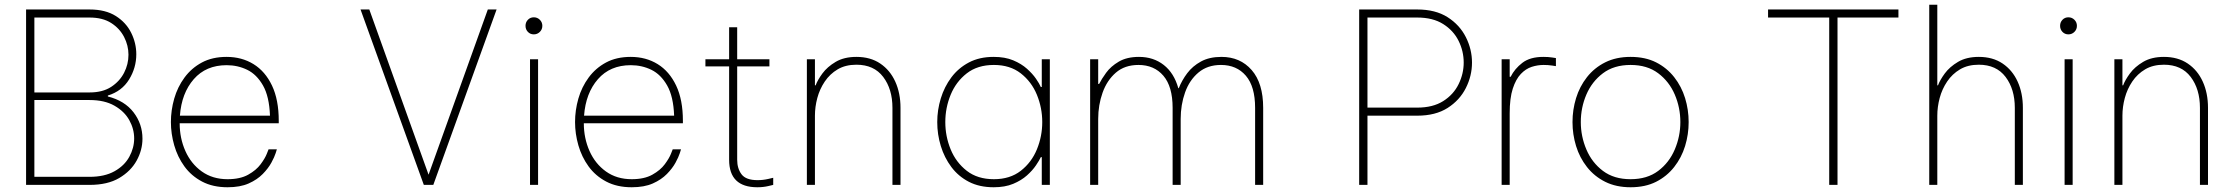

<svg xmlns="http://www.w3.org/2000/svg" viewBox="-20 -780 9420 810"><path d="M90 0V-740H358Q425 -740 468.5 -712.5Q512 -685 533.5 -641.5Q555 -598 555 -551Q555 -494 524.5 -444.5Q494 -395 435 -377V-373Q506 -355 543.5 -306Q581 -257 581 -195Q581 -147 556.5 -102.5Q532 -58 483 -29Q434 0 358 0ZM358 -706H125V-390H358Q413 -390 449 -413.5Q485 -437 503.5 -473Q522 -509 522 -549Q522 -588 503.5 -624Q485 -660 449 -683Q413 -706 358 -706ZM358 -358H125V-34H358Q421 -34 463 -57.5Q505 -81 525.5 -118.5Q546 -156 546 -196Q546 -236 525.5 -273Q505 -310 463 -334Q421 -358 358 -358Z M940 10Q878 10 832.5 -14Q787 -38 758 -78Q729 -118 715 -167Q701 -216 701 -265Q701 -315 715 -364Q729 -413 758.5 -453Q788 -493 832 -516.5Q876 -540 936 -540Q1000 -540 1049.5 -509.5Q1099 -479 1127.5 -419Q1156 -359 1156 -270V-260H738Q738 -197 762 -143Q786 -89 831.5 -56.5Q877 -24 940 -24Q993 -24 1027 -43Q1061 -62 1079.5 -87Q1098 -112 1105.5 -131Q1113 -150 1113 -150H1148Q1148 -150 1143 -134Q1138 -118 1125 -94Q1112 -70 1088.5 -46Q1065 -22 1029 -6Q993 10 940 10ZM739 -292H1119Q1116 -373 1089.5 -419.5Q1063 -466 1023 -485.5Q983 -505 936 -505Q849 -505 797.5 -446Q746 -387 739 -292Z M1768 0 1501 -740H1538L1788 -43L2038 -740H2075L1808 0Z M2232 -635Q2217 -635 2207 -645.5Q2197 -656 2197 -671Q2197 -686 2207 -696.5Q2217 -707 2232 -707Q2247 -707 2257.5 -696.5Q2268 -686 2268 -671Q2268 -656 2257.5 -645.5Q2247 -635 2232 -635ZM2216 0V-530H2250V0Z M2645 10Q2583 10 2537.5 -14Q2492 -38 2463 -78Q2434 -118 2420 -167Q2406 -216 2406 -265Q2406 -315 2420 -364Q2434 -413 2463.5 -453Q2493 -493 2537 -516.5Q2581 -540 2641 -540Q2705 -540 2754.5 -509.5Q2804 -479 2832.5 -419Q2861 -359 2861 -270V-260H2443Q2443 -197 2467 -143Q2491 -89 2536.5 -56.5Q2582 -24 2645 -24Q2698 -24 2732 -43Q2766 -62 2784.5 -87Q2803 -112 2810.5 -131Q2818 -150 2818 -150H2853Q2853 -150 2848 -134Q2843 -118 2830 -94Q2817 -70 2793.5 -46Q2770 -22 2734 -6Q2698 10 2645 10ZM2444 -292H2824Q2821 -373 2794.5 -419.5Q2768 -466 2728 -485.5Q2688 -505 2641 -505Q2554 -505 2502.5 -446Q2451 -387 2444 -292Z M3175 10Q3056 10 3056 -106V-500H2956V-530H3056V-665H3090V-530H3226V-500H3090V-106Q3090 -69 3108.5 -44.5Q3127 -20 3176 -20Q3199 -20 3220.5 -25Q3242 -30 3242 -30V0Q3242 0 3221 5Q3200 10 3175 10Z M3384 0V-530H3418V-420H3421Q3429 -442 3449.5 -470Q3470 -498 3505.5 -519Q3541 -540 3593 -540Q3652 -540 3693.5 -512Q3735 -484 3757 -435.5Q3779 -387 3779 -325V0H3745V-325Q3745 -404 3706 -455.5Q3667 -507 3593 -507Q3547 -507 3514 -487.5Q3481 -468 3459.5 -436Q3438 -404 3428 -366.5Q3418 -329 3418 -292V0Z M4172 -540Q4220 -540 4254.5 -525.5Q4289 -511 4312.5 -490Q4336 -469 4350.5 -448Q4365 -427 4371 -413H4375V-530H4409V0H4375V-117H4371Q4365 -104 4350.5 -82.5Q4336 -61 4312.5 -40Q4289 -19 4254.5 -4.5Q4220 10 4172 10Q4112 10 4067.5 -13Q4023 -36 3993.5 -75.5Q3964 -115 3949 -164Q3934 -213 3934 -265Q3934 -316 3949 -365Q3964 -414 3993.5 -453.5Q4023 -493 4067.5 -516.5Q4112 -540 4172 -540ZM4173 -506Q4104 -506 4058.5 -470.5Q4013 -435 3990.5 -380Q3968 -325 3968 -265Q3968 -205 3990.5 -150Q4013 -95 4058.5 -59.5Q4104 -24 4173 -24Q4241 -24 4286.5 -59.5Q4332 -95 4354.5 -150Q4377 -205 4377 -265Q4377 -325 4354.5 -380Q4332 -435 4286.5 -470.5Q4241 -506 4173 -506Z M4579 0V-530H4613V-426H4617Q4627 -446 4646.5 -473Q4666 -500 4700 -520Q4734 -540 4785 -540Q4846 -540 4889.5 -506Q4933 -472 4951 -408H4953Q4966 -441 4988.5 -471Q5011 -501 5046.5 -520.5Q5082 -540 5133 -540Q5212 -540 5260.5 -484.5Q5309 -429 5309 -325V0H5275V-325Q5275 -415 5236 -460.5Q5197 -506 5131 -506Q5074 -506 5036 -474Q4998 -442 4979.5 -390Q4961 -338 4961 -278V0H4927V-325Q4927 -415 4888 -460.5Q4849 -506 4783 -506Q4725 -506 4687.5 -473.5Q4650 -441 4631.5 -389Q4613 -337 4613 -278V0Z M5714 0V-740H5959Q6036 -740 6087 -707.5Q6138 -675 6164 -623.5Q6190 -572 6190 -516Q6190 -460 6164 -408.5Q6138 -357 6087 -324.5Q6036 -292 5959 -292H5749V0ZM5959 -706H5749V-326H5959Q6025 -326 6068.5 -353.5Q6112 -381 6133.5 -425Q6155 -469 6155 -516Q6155 -564 6133.5 -607.5Q6112 -651 6068.5 -678.5Q6025 -706 5959 -706Z M6315 0V-530H6349V-456H6353Q6370 -490 6402.5 -515Q6435 -540 6491 -540Q6512 -540 6528 -537.5Q6544 -535 6544 -535V-501Q6544 -501 6527.5 -503.5Q6511 -506 6492 -506Q6467 -506 6442 -498Q6417 -490 6396 -468Q6375 -446 6362 -406Q6349 -366 6349 -302V0Z M6859 10Q6798 10 6752 -13Q6706 -36 6675 -75.5Q6644 -115 6629 -164Q6614 -213 6614 -265Q6614 -317 6629 -366Q6644 -415 6675 -454.5Q6706 -494 6752 -517Q6798 -540 6859 -540Q6921 -540 6966.5 -517Q7012 -494 7043 -454.5Q7074 -415 7089 -366Q7104 -317 7104 -265Q7104 -213 7089 -164Q7074 -115 7043 -75.5Q7012 -36 6966.5 -13Q6921 10 6859 10ZM6859 -24Q6929 -24 6975.5 -59Q7022 -94 7045.5 -149.5Q7069 -205 7069 -265Q7069 -326 7045.5 -381Q7022 -436 6975.5 -471Q6929 -506 6859 -506Q6789 -506 6742.5 -471Q6696 -436 6672.5 -381Q6649 -326 6649 -265Q6649 -205 6672.5 -149.5Q6696 -94 6742.5 -59Q6789 -24 6859 -24Z M7697 0V-706H7439V-740H7989V-706H7732V0Z M8119 0V-760H8153V-420H8156Q8164 -442 8184.5 -470Q8205 -498 8240.5 -519Q8276 -540 8328 -540Q8387 -540 8428.5 -512Q8470 -484 8492 -435.5Q8514 -387 8514 -325V0H8480V-325Q8480 -404 8441 -455.5Q8402 -507 8328 -507Q8282 -507 8249 -487.5Q8216 -468 8194.5 -436Q8173 -404 8163 -366.5Q8153 -329 8153 -292V0Z M8706 -635Q8691 -635 8681 -645.5Q8671 -656 8671 -671Q8671 -686 8681 -696.5Q8691 -707 8706 -707Q8721 -707 8731.5 -696.5Q8742 -686 8742 -671Q8742 -656 8731.5 -645.5Q8721 -635 8706 -635ZM8690 0V-530H8724V0Z M8900 0V-530H8934V-420H8937Q8945 -442 8965.5 -470Q8986 -498 9021.5 -519Q9057 -540 9109 -540Q9168 -540 9209.5 -512Q9251 -484 9273 -435.5Q9295 -387 9295 -325V0H9261V-325Q9261 -404 9222 -455.5Q9183 -507 9109 -507Q9063 -507 9030 -487.5Q8997 -468 8975.5 -436Q8954 -404 8944 -366.5Q8934 -329 8934 -292V0Z"/></svg>

Font: Be Vietnam Pro Thin
Style: Regular
Weight: 100
Designer: Lam Bao, Tony Le, Vietanh Nguyen
Foundry: Yellow Type Foundry
Version: Version 1.002; ttfautohint (v1.8.3)